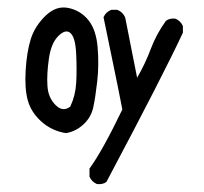

<svg xmlns="http://www.w3.org/2000/svg" viewBox="-20 -359 540 508"><path d="M236.3 127.9Q222.7 122.1 216.8 108.4V86.9Q250 42 303.7 -69.3Q292 -129.9 279.3 -190.4Q266.6 -251 253.9 -313.5Q259.8 -327.1 274.4 -333H290Q305.7 -327.1 311.5 -311.5Q319.3 -272.5 327.1 -232.4Q335 -192.4 342.8 -153.3Q364.3 -190.4 378.9 -229.5Q393.6 -268.6 418.9 -303.7Q428.7 -311.5 444.3 -309.6Q458 -303.7 463.9 -290V-272.5Q413.1 -163.1 261.7 122.1Q252 129.9 236.3 127.9ZM154.3 -6.8Q117.2 -12.7 89.8 -37.1Q62.5 -61.5 53.7 -92.8Q44.9 -124 47.9 -172.9Q50.8 -221.7 61.5 -255.9Q72.3 -290 100.6 -317.4Q128.9 -344.7 161.1 -337.9Q193.4 -331.1 213.9 -305.7Q234.4 -280.3 238.3 -233.9Q242.2 -187.5 237.3 -144Q232.4 -100.6 226.6 -74.2Q220.7 -47.9 200.2 -29.3Q179.7 -10.7 154.3 -6.8ZM166 -77.1Q179.7 -106.4 181.6 -139.6Q183.6 -172.9 181.6 -215.8Q179.7 -258.8 167 -271Q154.3 -283.2 134.8 -264.2Q115.2 -245.1 109.4 -204.1Q103.5 -163.1 105.5 -131.8Q107.4 -100.6 127 -81.1Q146.5 -61.5 166 -77.1Z"/></svg>

Font: NaikaiFont
Style: Regular
Weight: 400
Version: Version 1.67